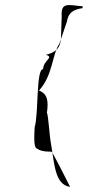

<svg xmlns="http://www.w3.org/2000/svg" viewBox="-20 -627 414 753"><path d="M116 -128C132 -184 121 -356 149 -356C150 -391 194 -402 160 -412C199 -422 216 -438 219 -475L222 -563C218 -621 249 -607 305 -602L303 -595C266 -589 248 -577 242 -541L213 -456C184 -414 188 -332 133 -272C168 -258 170 -229 164 -184C169 -180 176 -80 178 -75C194 13 193 97 255 106C255 106 186 -32 182 -32C149 -32 135 -37 122 -46C112 -55 114 -96 116 -128Z"/></svg>

Font: Zinc
Style: Regular
Weight: 400
Version: Version 1